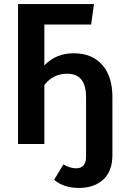

<svg xmlns="http://www.w3.org/2000/svg" viewBox="-20 -711 601 948"><path d="M344 -448Q434 -448 484.5 -391Q535 -334 535 -232V54Q535 134 490 175.5Q445 217 369 217Q296 217 247 177L293 101Q326 120 356 120Q405 120 405 61V-231Q405 -347 312 -347Q242 -347 199 -291V0H69V-691H444L430 -590H199V-388Q256 -448 344 -448Z"/></svg>

Font: Fira Sans Condensed Medium
Style: Regular
Weight: 500
Width: 3
Designer: Carrois Corporate & Edenspiekermann AG
Foundry: Carrois Corporate GbR & Edenspiekermann AG
Version: Version 4.203;PS 004.203;hotconv 1.0.88;makeotf.lib2.5.64775